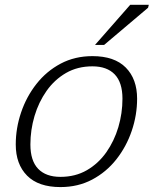

<svg xmlns="http://www.w3.org/2000/svg" viewBox="-20 -750 624 780"><path d="M355.5 -522Q445 -522 491 -475.5Q537 -429 537 -349Q537 -282.5 515.2 -218.5Q493.5 -154.5 452.8 -102.8Q412 -51 354.5 -20.5Q297 10 225.5 10Q136 10 90 -36.5Q44 -83 44 -163Q44 -229.5 65.8 -293.5Q87.5 -357.5 128.2 -409.2Q169 -461 226.5 -491.5Q284 -522 355.5 -522ZM225.5 -31.5Q286 -31.5 332.8 -58.5Q379.5 -85.5 411.8 -131.2Q444 -177 460.8 -233.5Q477.5 -290 477.5 -349Q477.5 -415 446 -447.8Q414.5 -480.5 355.5 -480.5Q295 -480.5 248.2 -453.5Q201.5 -426.5 169.2 -380.8Q137 -335 120.2 -278.5Q103.5 -222 103.5 -163Q103.5 -97 135 -64.2Q166.5 -31.5 225.5 -31.5ZM366 -567.5 509 -730.5H584.5L581.5 -718.5L403 -567.5Z"/></svg>

Font: Newsreader 6pt Light
Style: Italic
Weight: 300
Italic angle: -17°
Designer: Hugues Gentile
Foundry: Production Type
Version: Version 1.003; ttfautohint (v1.8.3)